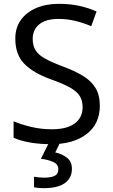

<svg xmlns="http://www.w3.org/2000/svg" viewBox="-20 -744 589 1004"><path d="M502 -191Q502 -96 433 -43Q364 10 247 10Q187 10 136 1Q85 -8 51 -24V-110Q87 -94 140.5 -81Q194 -68 251 -68Q331 -68 371.5 -99Q412 -130 412 -183Q412 -218 397 -242Q382 -266 345.5 -286.5Q309 -307 244 -330Q153 -363 106.5 -411Q60 -459 60 -542Q60 -599 89 -639.5Q118 -680 169.5 -702Q221 -724 288 -724Q347 -724 396 -713Q445 -702 485 -684L457 -607Q420 -623 376.5 -634Q333 -645 286 -645Q219 -645 185 -616.5Q151 -588 151 -541Q151 -505 166 -481Q181 -457 215 -438Q249 -419 307 -397Q370 -374 413.5 -347.5Q457 -321 479.5 -284Q502 -247 502 -191ZM356 139Q356 187 319 213.5Q282 240 208 240Q176 240 158 235V180Q167 182 182 183.5Q197 185 211 185Q247 185 266 175.5Q285 166 285 141Q285 115 258.5 103Q232 91 194 86L237 0H295L269 53Q305 61 330.5 81Q356 101 356 139Z"/></svg>

Font: Noto Sans Thai Looped
Style: Regular
Weight: 400
Designer: Sasikarn Vongin, Ben Mitchell
Foundry: The Fontpad Ltd
Version: Version 1.001; ttfautohint (v1.8.4.7-5d5b)